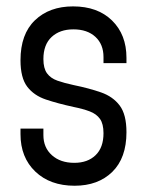

<svg xmlns="http://www.w3.org/2000/svg" viewBox="-20 -575 464 607"><path d="M215.8 12.2Q138.5 12.2 91.6 -32.6Q44.8 -77.4 44.8 -151V-168.5H117.2V-147.8Q117.2 -108.4 144.1 -84.3Q171 -60.2 214.9 -60.2Q257.2 -60.2 282.2 -84.4Q307.2 -108.5 307.2 -153.8Q307.2 -183.5 296.1 -199.1Q284.9 -214.8 263.8 -222.8Q242.8 -230.8 213 -236.8Q163.2 -247.6 125.3 -260.3Q87.4 -273 66.1 -300.9Q44.8 -328.9 44.8 -384.6Q44.8 -467.2 90.5 -511Q136.2 -554.8 211 -554.8Q288.6 -554.8 334.2 -510.2Q379.8 -465.6 379.8 -392.2V-375.5H307.2V-394.8Q307.2 -434.9 281.5 -458.6Q255.8 -482.2 211.9 -482.2Q169.1 -482.2 143.2 -458.1Q117.2 -433.9 117.2 -388.2Q117.2 -359 128.6 -343.3Q140 -327.6 161.5 -320Q183 -312.4 213 -306Q261.9 -296 299.4 -282.9Q337 -269.8 358.4 -241.4Q379.8 -213.1 379.8 -157Q379.8 -75.5 335 -31.6Q290.2 12.2 215.8 12.2Z"/></svg>

Font: Mohave Light
Style: Regular
Weight: 300
Designer: Gumpita Rahayu
Foundry: Tokotype
Version: Version 2.003